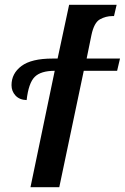

<svg xmlns="http://www.w3.org/2000/svg" viewBox="-20 -780 520 800"><path d="M107 0H227L329 -485H468L480 -536H341L361 -634Q372 -686 396.5 -699.5Q421 -713 448 -713H455L466 -760H268L220 -536H199Q111 -536 69.5 -505Q28 -474 28 -425Q28 -400 44.5 -382Q61 -364 91 -363Q99 -434 124.5 -459.5Q150 -485 208 -485Z"/></svg>

Font: Noto Serif SemiCondensed Semi
Style: Italic
Weight: 600
Width: 4
Italic angle: -12°
Designer: Monotype Design Team
Foundry: Monotype Imaging Inc.
Version: Version 1.901